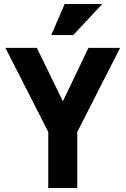

<svg xmlns="http://www.w3.org/2000/svg" viewBox="-20 -939 627 959"><path d="M303 -919H491L346 -764H236ZM221 0V-280L7 -700H164L294 -433L422 -700H580L366 -280V0Z"/></svg>

Font: Haskoy ExtraBold
Style: Regular
Weight: 800
Designer: Ertekin Erdin
Foundry: Ertekin Erdin
Version: Version 2.000; ttfautohint (v1.8.4.7-5d5b)